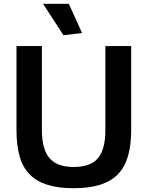

<svg xmlns="http://www.w3.org/2000/svg" viewBox="-20 -983 778 1013"><path d="M315 -797 207 -963H343L413 -809ZM369 10Q286 10 228.5 -8.5Q171 -27 135 -64.5Q99 -102 83 -160Q67 -218 67 -297V-740H201V-298Q201 -195 241.5 -148.5Q282 -102 369 -102Q457 -102 496.5 -148Q536 -194 536 -298V-740H672V-297Q672 -218 655.5 -160Q639 -102 603 -64.5Q567 -27 509 -8.5Q451 10 369 10Z"/></svg>

Font: Encode Sans Narrow
Style: SemiBold
Weight: 600
Designer: Pablo Impallari, Andres Torresi
Foundry: Pablo Impallari, Andres Torresi
Version: Version 1.000; ttfautohint (v1.00) -l 8 -r 50 -G 200 -x 14 -